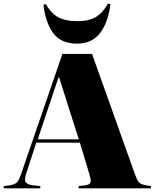

<svg xmlns="http://www.w3.org/2000/svg" viewBox="-30 -1023 840 1043"><path d="M-10 0V-12L22 -16Q41 -19 55.5 -27Q70 -35 83 -73L309 -730H470L703 -77Q715 -43 725 -32.5Q735 -22 760 -17L790 -12V0H397V-12L431 -16Q456 -19 461 -30.5Q466 -42 456 -75L404 -248H167L111 -76Q101 -44 111 -32Q121 -20 146 -17L189 -12V0ZM175 -266H398L291 -603H288ZM388 -786Q300 -786 258 -844.5Q216 -903 206 -998L220 -1000Q249 -948 289 -928Q329 -908 390 -908Q454 -908 491.5 -931Q529 -954 556 -1003L570 -1001Q558 -902 514 -844Q470 -786 388 -786Z"/></svg>

Font: Display Black
Style: Regular
Weight: 900
Designer: Latin by Veronika Burian and Jose Scaglione. Greek by Irene Vlachou. Cyrillic by Vera Evstafieva.
Foundry: TypeTogether
Version: Version 3.002